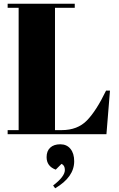

<svg xmlns="http://www.w3.org/2000/svg" viewBox="-20 -720 636 1030"><path d="M21 -700H381V-678H275V-22H311Q396 -22 446.5 -74Q497 -126 549 -234H570L551 0H21V-22H80V-678H21ZM276 290 265 275Q328 227 328 192Q328 167 310 159L279 190Q230 172 230 123Q230 90 249.5 72Q269 54 303.5 54Q338 54 358 78.5Q378 103 378 145Q378 230 276 290Z"/></svg>

Font: Abril Fatface
Style: Regular
Weight: 400
Designer: Veronika Burian, Jos Scaglione
Foundry: TypeTogether
Version: Version 1.001